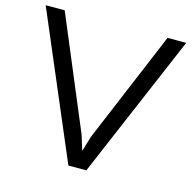

<svg xmlns="http://www.w3.org/2000/svg" viewBox="-115 -927 1052 1044"><g transform="rotate(15 410.5 -405.0)"><path d="M701.2 -810.1H806.2L460.9 0H359.9L15.1 -810.1H122.1L386.2 -180.2L411.1 -99.1H413.1L437 -180.2Z"/></g></svg>

Font: Sinkin Sans 400 Regular
Style: Regular
Weight: 400
Designer: Keith Bates
Foundry: K-Type
Version: Sinkin Sans (version 1.0)  by Keith Bates   •   © 2014   www